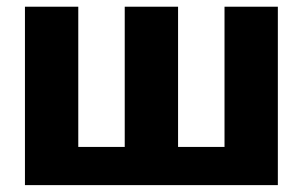

<svg xmlns="http://www.w3.org/2000/svg" viewBox="-20 -538 880 558"><path d="M787.5 -518.5V0H52.5V-518.5H207.5V-111H342.5V-518.5H497.5V-111H632.5V-518.5Z"/></svg>

Font: Lato
Style: Regular
Weight: 900
Designer: Lukasz Dziedzic with Adam Twardoch and Botio Nikoltchev
Foundry: tyPoland Lukasz Dziedzic
Version: Version 2.010; 2014-09-01; http://www.latofonts.com/; ttfaut